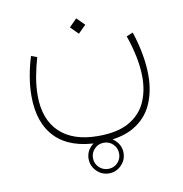

<svg xmlns="http://www.w3.org/2000/svg" viewBox="-79 -413 804 843"><g transform="rotate(-10 323.5 8.5)"><path d="M262.2 278.3Q262.2 246.6 285.4 223.6Q308.6 200.7 340.3 200.7Q372.1 200.7 395 223.6Q418 246.6 418 278.3Q418 310.1 395 333.3Q372.1 356.4 340.3 356.4Q308.6 356.4 285.4 333.3Q262.2 310.1 262.2 278.3ZM281.7 278.3Q281.7 302.7 299.1 319.6Q316.4 336.4 340.3 336.4Q364.7 336.4 381.6 319.6Q398.4 302.7 398.4 278.3Q398.4 253.9 381.6 236.8Q364.7 219.7 340.3 219.7Q315.9 219.7 298.8 236.8Q281.7 253.9 281.7 278.3ZM315.9 -338.9 350.1 -304.7 315.9 -270.5 281.7 -304.7ZM321.8 186.5Q407.7 186.5 459.2 157.5Q510.7 128.4 533.9 78.6Q557.1 28.8 557.1 -34.2Q557.1 -77.6 547.4 -125.7Q537.6 -173.8 520.5 -222.7L549.3 -234.4Q566.4 -183.6 575.4 -133.5Q584.5 -83.5 584.5 -37.6Q584.5 34.2 558.6 91.6Q532.7 148.9 474.9 182.4Q417 215.8 321.8 215.8Q194.3 215.8 128.7 150.6Q63 85.4 63 -37.1Q63 -78.6 70.6 -123Q78.1 -167.5 91.8 -210.9L117.7 -201.2Q106 -160.6 98.1 -118.2Q90.3 -75.7 90.3 -34.2Q90.3 71.8 150.1 129.2Q210 186.5 321.8 186.5Z"/></g></svg>

Font: Vazirmatn UI FD Thin
Style: Regular
Weight: 100
Designer: Saber Rastikerdar
Foundry: Saber Rastikerdar
Version: Version 33.003